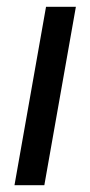

<svg xmlns="http://www.w3.org/2000/svg" viewBox="-20 -546 266 566"><path d="M22.7 0 115.7 -526H203.7L110.7 0Z"/></svg>

Font: Archivo Variable SemiBold
Style: Italic
Weight: 600
Italic angle: -10°
Designer: Hector Gatti
Foundry: Omnibus-Type
Version: Version 2.001